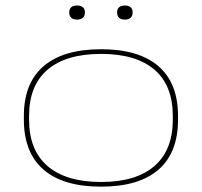

<svg xmlns="http://www.w3.org/2000/svg" viewBox="-20 -668 736 700"><path d="M348.5 12.5Q210 12.5 138.5 -49.8Q67 -112 67 -231.5V-245.5Q67 -365 139 -426.8Q211 -488.5 349 -488.5Q486 -488.5 557.5 -426.8Q629 -365 629 -245.5V-231.5Q629 -111 557.5 -49.2Q486 12.5 348.5 12.5ZM349 -4.5Q475.5 -4.5 542.8 -62.5Q610 -120.5 610 -231.5V-245.5Q610 -356.5 543 -414Q476 -471.5 348.5 -471.5Q221 -471.5 153.5 -414Q86 -356.5 86 -245.5V-231.5Q86 -120.5 153.5 -62.5Q221 -4.5 349 -4.5ZM261 -596.5Q247.5 -596.5 240 -603Q232.5 -609.5 232.5 -622V-624Q232.5 -635.5 240 -641.8Q247.5 -648 261 -648Q274 -648 281.8 -641.8Q289.5 -635.5 289.5 -624V-622Q289.5 -609.5 281.8 -603Q274 -596.5 261 -596.5ZM435.5 -596.5Q422 -596.5 414.5 -603Q407 -609.5 407 -622V-624Q407 -635.5 414.5 -641.8Q422 -648 435.5 -648Q448.5 -648 456 -641.8Q463.5 -635.5 463.5 -624V-622Q463.5 -609.5 456 -603Q448.5 -596.5 435.5 -596.5Z"/></svg>

Font: Anek Latin Expanded Thin
Style: Regular
Weight: 250
Width: 7
Designer: Yesha Goshar
Foundry: Ek Type
Version: Version 1.003